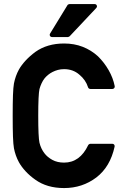

<svg xmlns="http://www.w3.org/2000/svg" viewBox="-20 -935 596 961"><path d="M542.5 -215.3Q548.3 -215.3 551.5 -210.9Q554.7 -206.5 553.7 -201.2Q531.7 -100.1 462.4 -46.9Q392.1 6.3 300.8 6.3Q215.3 6.3 157.2 -35.2Q129.4 -54.7 108.4 -77.4Q87.4 -100.1 74.7 -123Q57.1 -155.3 49.8 -192.9Q46.4 -211.4 44.9 -251.5Q43.5 -291.5 43.5 -355Q43.5 -418.5 44.9 -458.5Q46.4 -498.5 49.8 -517.1Q57.1 -554.7 74.7 -586.9Q87.4 -609.4 108.4 -632.1Q129.4 -654.8 157.2 -675.3Q216.3 -717.3 300.8 -717.3Q351.6 -717.3 394 -700.7Q436.5 -684.1 470.2 -653.3Q501.5 -622.6 523.7 -584Q545.9 -545.4 554.2 -503.9Q555.2 -498 551.5 -493.9Q547.9 -489.7 542.5 -489.7H432.1Q428.7 -489.7 425.3 -491.9Q421.9 -494.1 420.9 -497.6Q409.2 -535.2 377 -561.5Q345.7 -588.9 300.8 -588.9Q284.2 -588.9 269.8 -585Q255.4 -581.1 242.9 -574.7Q230.5 -568.4 220.7 -560.3Q210.9 -552.2 203.6 -543.5Q194.3 -531.7 188 -517.8Q181.6 -503.9 177.7 -489.7V-490.2Q171.4 -461.4 171.4 -355Q171.4 -248 177.7 -219.7V-220.2Q185.1 -189.9 203.1 -167Q217.3 -148.4 241.9 -134.8Q266.6 -121.1 300.8 -121.1Q379.9 -121.1 421.4 -208.5Q422.4 -210.9 426 -213.1Q429.7 -215.3 432.1 -215.3ZM241.2 -749.5Q233.4 -749.5 230.2 -755.4Q227.1 -761.2 231 -767.6L317.4 -908.7Q318.4 -911.1 321.8 -912.8Q325.2 -914.6 327.6 -914.6H453.1Q461.4 -914.6 464.4 -907.7Q467.3 -900.9 461.4 -894.5L328.6 -753.4Q327.6 -752.4 324.5 -751Q321.3 -749.5 319.8 -749.5Z"/></svg>

Font: Alte DIN 1451 Mittelschrift
Style: Bold
Weight: 700
Designer: Peter Wiegel
Foundry: Peter Wiegel
Version: Version 1.003